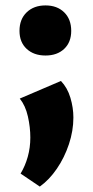

<svg xmlns="http://www.w3.org/2000/svg" viewBox="-20 -451 342 709"><path d="M127 238 56 190Q73 162 82.5 128Q92 94 92 57Q92 19 83 -21Q74 -61 53 -87L205 -152Q229 -127 240 -90Q251 -53 251 -17Q251 32 234.5 81.5Q218 131 190 172Q162 213 127 238ZM148 -246Q105 -246 78.5 -270.5Q52 -295 52 -337Q52 -380 78.5 -405.5Q105 -431 148 -431Q191 -431 217 -405.5Q243 -380 243 -337Q243 -295 217 -270.5Q191 -246 148 -246Z"/></svg>

Font: Ysabeau Office Black
Style: Regular
Weight: 900
Designer: Christian Thalmann (Catharsis Fonts)
Version: Version 2.001;gftools[0.9.30]; featfreeze: tnum,lnum,ss02